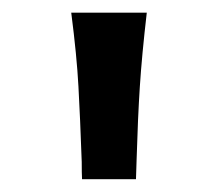

<svg xmlns="http://www.w3.org/2000/svg" viewBox="-20 -794 345 304"><path d="M109.4 -537.6Q106.9 -608.4 104.2 -657Q101.6 -705.6 92.8 -773.9H212.4Q204.6 -706.5 201.4 -656.7Q198.2 -606.9 196.3 -541.5L195.3 -510.3H109.9Q109.4 -519 109.4 -537.6Z"/></svg>

Font: Lesson One
Style: Bold
Weight: 700
Designer: But Ko, Victor Gaultney, Annie Olsen, Julie Remington, Don Collingsworth, Eric Hays, Becca Hirsbrunner
Version: Version 1.100